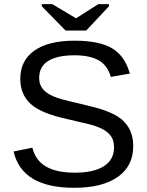

<svg xmlns="http://www.w3.org/2000/svg" viewBox="-20 -894 707 924"><path d="M621.1 -189.9Q621.1 -94.7 546.6 -42.5Q472.2 9.8 336.9 9.8Q85.4 9.8 45.4 -165L135.7 -183.1Q151.4 -121.1 202.1 -92Q252.9 -63 340.3 -63Q430.7 -63 479.7 -94Q528.8 -125 528.8 -185.1Q528.8 -218.8 513.4 -239.7Q498 -260.7 470.2 -274.4Q442.4 -288.1 403.8 -297.4Q365.2 -306.6 318.4 -317.4Q236.8 -335.4 194.6 -353.5Q152.3 -371.6 127.9 -393.6Q77.6 -439.5 77.6 -514.2Q77.6 -602.5 145.3 -650.4Q212.9 -698.2 338.9 -698.2Q456.1 -698.2 518.1 -662.4Q580.1 -626.5 605 -540L513.2 -523.9Q498 -578.6 455.6 -603.3Q413.1 -627.9 337.9 -627.9Q255.4 -627.9 211.9 -600.6Q168.5 -573.2 168.5 -519Q168.5 -487.3 185.3 -466.6Q202.1 -445.8 233.9 -431.6Q263.7 -417.5 360.4 -396Q399.9 -386.7 438.5 -376.7Q477.1 -366.7 511.2 -351.6Q531.2 -343.3 549.6 -331.3Q567.9 -319.3 581.5 -303.7Q600.1 -283.2 610.6 -255.4Q621.1 -227.5 621.1 -189.9ZM504.4 -863.8 395 -747.1H295.4L181.2 -863.8V-874H231.9L345.2 -806.2H346.2L453.1 -874H504.4Z"/></svg>

Font: Arimo
Style: Regular
Weight: 400
Designer: Steve Matteson
Foundry: Monotype Imaging Inc.
Version: Version 1.33